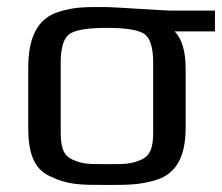

<svg xmlns="http://www.w3.org/2000/svg" viewBox="-20 -514 629 544"><path d="M283 -494C220 -494 195 -495 148 -481C84 -462 60 -405 60 -321V-153C60 -82 75 -35 123 -14C173 10 207 10 283 10C344 10 372 10 419 -3C481 -21 506 -72 506 -153V-319C506 -368 496 -403 475 -425H589V-484H462C445 -484 301 -494 283 -494ZM414 -140C414 -100 408 -74 381 -62C351 -48 330 -49 283 -49C236 -49 215 -48 185 -62C158 -74 152 -100 152 -140V-336C152 -381 161 -408 179 -419C197 -430 232 -435 283 -435C334 -435 369 -430 387 -419C405 -408 414 -381 414 -336Z"/></svg>

Font: Gamestation Text
Style: Bold
Weight: 400
Designer: Jonas Hecksher
Foundry: Jonas Hecksher, Playtypeª, e-types AS
Version: Version 1.003